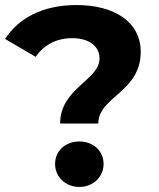

<svg xmlns="http://www.w3.org/2000/svg" viewBox="-21 -732 630 760"><path d="M217 -243H368C368 -349 536 -367 536 -527C536 -645 432 -712 282 -712C147 -712 53 -660 -1 -578L120 -507C152 -553 201 -581 265 -581C330 -581 373 -550 373 -501C373 -414 217 -383 217 -243ZM293 8C349 8 389 -33 389 -83C389 -134 349 -172 293 -172C237 -172 197 -134 197 -83C197 -33 237 8 293 8Z"/></svg>

Font: Montserrat Lite
Style: Bold
Weight: 700
Designer: Julieta Ulanovsky
Foundry: Julieta Ulanovsky
Version: Version 7.200;PS 007.200;hotconv 1.0.88;makeotf.lib2.5.64775